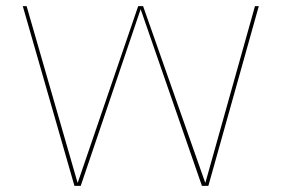

<svg xmlns="http://www.w3.org/2000/svg" viewBox="-20 -608 935 628"><path d="M223.5 0H244L440 -578L640.5 0H661.5L826.5 -588H814L652 -11H651L448 -588H432L234.5 -11H233.5L67 -588H54.5Z"/></svg>

Font: Anybody Expanded Thin
Style: Regular
Weight: 250
Width: 7
Version: Version 1.113;gftools[0.9.25]